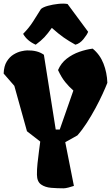

<svg xmlns="http://www.w3.org/2000/svg" viewBox="-20 -1023 610 1053"><path d="M328.6 9.8Q294.4 9.8 261 7.1Q227.5 4.4 205.3 -11.2Q183.1 -26.9 182.6 -64.5Q182.1 -92.8 185.8 -127.4Q189.5 -162.1 193.8 -194.3Q198.2 -226.6 200.7 -246.6L127.9 -303.2L58.6 -552.2L0 -619.6Q1.5 -660.6 17.1 -685.8Q32.7 -710.9 54.4 -724.1Q76.2 -737.3 96.9 -741.9Q117.7 -746.6 129.4 -746.6Q155.8 -747.1 178.5 -741.7Q201.2 -736.3 220.7 -722.7L285.6 -312.5H307.6L382.3 -526.4Q357.9 -547.9 337.4 -573.2Q316.9 -598.6 298.3 -638.7Q314.5 -676.8 345.9 -701.2Q377.4 -725.6 415.3 -738.8Q453.1 -752 488.3 -756.3Q528.3 -723.6 547.6 -674.1Q566.9 -624.5 568.8 -568.8Q559.1 -543.5 542.2 -506.8Q525.4 -470.2 503.4 -429.4Q481.4 -388.7 456.3 -349.6Q431.2 -310.5 404.3 -280.3L337.9 -243.2L385.3 -3.4Q371.6 1.5 355 5.6Q338.4 9.8 328.6 9.8ZM175.8 -777.8Q127.9 -799.3 106.9 -837.4Q139.6 -870.6 161.6 -905.3Q183.6 -939.9 204.6 -973.6Q216.3 -983.9 242.9 -991.2Q269.5 -998.5 299.6 -1001.7Q329.6 -1004.9 350.6 -1001L463.4 -848.6Q457 -832 437.5 -808.1Q418 -784.2 393.6 -777.8Q357.9 -797.4 329.3 -817.4Q300.8 -837.4 264.2 -870.1Q241.7 -838.4 223.4 -818.8Q205.1 -799.3 175.8 -777.8Z"/></svg>

Font: Fruktur
Style: Regular
Weight: 400
Designer: Viktoriya Grabowska, Eben Sorkin
Foundry: Viktoriya Grabowska
Version: Version 1.008; ttfautohint (v1.8.4.7-5d5b)